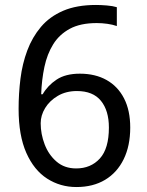

<svg xmlns="http://www.w3.org/2000/svg" viewBox="-20 -744 591 774"><path d="M288 10Q223 10 170 -24Q117 -58 86 -128Q55 -198 55 -305Q55 -367 62.5 -427Q70 -487 90 -540.5Q110 -594 145 -635.5Q180 -677 234.5 -700.5Q289 -724 367 -724Q386 -724 410.5 -722Q435 -720 451 -715V-639Q434 -645 412.5 -648Q391 -651 370 -651Q304 -651 261.5 -628Q219 -605 194.5 -565.5Q170 -526 159 -474Q148 -422 146 -364H152Q172 -399 208 -423Q244 -447 302 -447Q364 -447 409.5 -421.5Q455 -396 480 -347.5Q505 -299 505 -230Q505 -156 478.5 -102Q452 -48 403.5 -19Q355 10 288 10ZM287 -65Q346 -65 382.5 -105Q419 -145 419 -230Q419 -298 387 -337.5Q355 -377 290 -377Q246 -377 213 -357.5Q180 -338 162 -308.5Q144 -279 144 -247Q144 -204 160 -162Q176 -120 208 -92.5Q240 -65 287 -65Z"/></svg>

Font: ugurmukhi25
Style: Book
Weight: 400
Designer: Jelle Bosma - Monotype Design Team
Foundry: Monotype Imaging Inc.
Version: Version 2.003